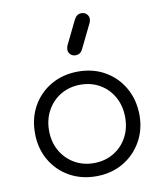

<svg xmlns="http://www.w3.org/2000/svg" viewBox="-92 -925 862 1006"><g transform="rotate(-10 338.5 -422.5)"><path d="M339 5Q259 5 196 -31Q133 -67 97 -130Q61 -193 61 -273Q61 -354 97 -417Q133 -480 196 -516Q259 -552 339 -552Q419 -552 481.5 -516Q544 -480 580 -417Q616 -354 617 -273Q617 -193 580.5 -130Q544 -67 481.5 -31Q419 5 339 5ZM339 -65Q397 -65 443 -92Q489 -119 515 -166Q541 -213 541 -273Q541 -333 515 -380.5Q489 -428 443 -455Q397 -482 339 -482Q281 -482 235 -455Q189 -428 162.5 -380.5Q136 -333 136 -273Q136 -213 162.5 -166Q189 -119 235 -92Q281 -65 339 -65ZM343 -638Q325 -638 314.5 -649Q304 -660 304 -673Q304 -679 305 -684Q306 -689 308 -695L370 -822Q378 -837 387 -843.5Q396 -850 409 -850Q427 -850 437.5 -839Q448 -828 448 -814Q448 -809 447 -804Q446 -799 444 -794L381 -665Q373 -649 363.5 -643.5Q354 -638 343 -638Z"/></g></svg>

Font: Comfortaa
Style: Regular
Weight: 400
Designer: Johan Aakerlund
Foundry: Johan Aakerlund
Version: Version 3.104; ttfautohint (v1.8.1.43-b0c9)